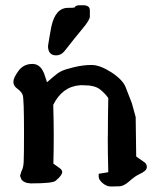

<svg xmlns="http://www.w3.org/2000/svg" viewBox="-20 -674 602 722"><path d="M292 -654.3Q317.9 -654.3 317.9 -635.3Q317.9 -635.3 317.9 -634.8V-611.8Q317.9 -599.1 290.3 -566.2Q262.7 -533.2 222.2 -481.4Q209 -465.8 191.4 -465.8Q160.6 -465.8 160.6 -501V-501.5Q166 -536.6 172.9 -572.8Q188 -644.5 235.8 -644.5Q235.8 -644.5 236.3 -644.5Q252.9 -644.5 259.8 -645.5Q264.6 -654.3 278.8 -654.3ZM281.2 -353.5Q214.4 -348.6 180.2 -279.8Q182.1 -219.2 182.1 -164.3Q182.1 -109.4 180.7 -58.6Q190.4 -51.3 202.1 -43.5Q213.9 -35.6 213.9 -27.3Q213.9 -14.6 189 5.9Q177.7 15.6 97.7 15.6H95.2Q69.8 14.6 59.6 -0.5V-2L55.7 -11.7V-14.2L61 -30.8Q67.9 -42 69.1 -66.4Q70.3 -90.8 70.3 -174.3Q70.3 -303.7 65.4 -316.7Q60.5 -329.6 45.4 -340.3Q30.3 -351.1 30.3 -366Q30.3 -380.9 49.3 -407.2Q68.4 -433.6 102.1 -433.6Q135.7 -433.6 149.4 -387.2Q153.3 -373.5 156.7 -364.7Q164.1 -370.6 179.7 -384.5Q195.3 -398.4 209.5 -405.8Q223.6 -413.1 258.3 -421.4Q293 -429.7 324.5 -429.7Q356 -429.7 399.9 -401.4Q442.4 -373 452.6 -345.7Q462.9 -318.4 475.6 -286.6L490.2 -233.9L492.2 -85.4L524.9 -62.5Q532.2 -55.2 532.2 -46.6Q532.2 -38.1 525.1 -31.7Q518.1 -25.4 502.7 -18.3Q487.3 -11.2 466.6 7.3Q445.8 25.9 429.4 26.6Q413.1 27.3 397.9 27.3H397.5Q380.4 27.3 365.7 14.4Q351.1 1.5 351.1 -9.3V-20.5L387.2 -26.4Q385.3 -92.8 385.3 -155.3Q385.7 -163.1 385.7 -170.9Q385.7 -240.7 387.2 -305.2Q376 -321.8 356.4 -337.6Q336.9 -353.5 293 -353.5Z"/></svg>

Font: Drukaatie burti
Style: Demi
Weight: 600
Version: Version 0.14